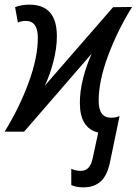

<svg xmlns="http://www.w3.org/2000/svg" viewBox="-30 -567 589 827"><path d="M330 240Q373 240 401.5 216.5Q430 193 443 135L485 -67Q469 -60 448 -60Q395 -60 395 -133Q395 -218 435.5 -327Q476 -436 539 -537L457 -536L163 -198Q185 -244 200 -302Q215 -360 215 -411Q215 -547 97 -547Q60 -547 35 -536L47 -470Q63 -477 81 -477Q133 -477 133 -404Q133 -319 93 -210.5Q53 -102 -10 0H74L365 -336Q342 -285 328 -230Q314 -175 314 -124Q314 -15 393 4L369 116Q358 169 318 169Q296 169 277 160V230Q297 240 330 240Z"/></svg>

Font: Noto Sans UI SemiCondensed
Style: Italic
Weight: 400
Width: 4
Italic angle: -12°
Designer: Monotype Design Team
Foundry: Monotype Imaging Inc.
Version: Version 1.901